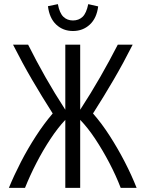

<svg xmlns="http://www.w3.org/2000/svg" viewBox="-20 -909 705 929"><path d="M23 0Q48 -61 81 -125Q114 -189 153.5 -250Q193 -311 235 -360Q182 -443 135 -523.5Q88 -604 43 -693H116Q155 -615 199.5 -536.5Q244 -458 296 -378V-693H368V-378Q420 -458 465 -536.5Q510 -615 550 -693H622Q577 -604 530 -523.5Q483 -443 430 -360Q473 -311 512 -250Q551 -189 584 -125Q617 -61 641 0H564Q541 -60 509 -121Q477 -182 441 -236.5Q405 -291 368 -329V0H296V-329Q260 -291 224 -236.5Q188 -182 156.5 -121Q125 -60 101 0ZM333 -759Q285 -759 252 -790Q219 -821 212 -879L260 -889Q268 -846 286.5 -828Q305 -810 333 -810Q361 -810 379.5 -827.5Q398 -845 407 -889L455 -878Q448 -821 414.5 -790Q381 -759 333 -759Z"/></svg>

Font: Ubuntu Sans Condensed
Style: Regular
Weight: 400
Width: 3
Designer: Dalton Maag Ltd
Foundry: Dalton Maag Ltd
Version: Version 1.006; ttfautohint (v1.8.4.7-5d5b)